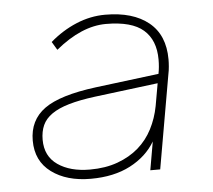

<svg xmlns="http://www.w3.org/2000/svg" viewBox="-42 -525 644 580"><g transform="rotate(-5 280.0 -235.0)"><path d="M211 10Q138 10 92 -24Q46 -58 46 -120Q46 -182 93 -216Q140 -250 250 -264L442 -288Q446 -308 446 -331Q446 -390 410.5 -421Q375 -452 297 -452Q223 -452 144 -387L129 -412Q166 -444 209 -462Q252 -480 297 -480Q381 -480 428.5 -441.5Q476 -403 476 -329Q476 -319 475 -307Q474 -295 472 -286L422 0H392L407 -86Q381 -42 331 -16Q281 10 211 10ZM211 -18Q258 -18 295 -31.5Q332 -45 358.5 -68Q385 -91 401.5 -123Q418 -155 425 -192L437 -260L245 -236Q198 -230 165.5 -220.5Q133 -211 113 -197Q93 -183 84.5 -164Q76 -145 76 -120Q76 -70 113.5 -44Q151 -18 211 -18Z"/></g></svg>

Font: Celebes Thin
Style: Italic
Weight: 250
Italic angle: -10°
Designer: Anugrah Pasau
Foundry: Lafontype
Version: Version 1.000; ttfautohint (v1.8.4)